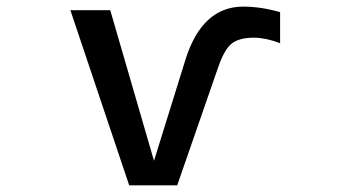

<svg xmlns="http://www.w3.org/2000/svg" viewBox="-20 -553 1040 574"><path d="M440.4 -72.3 534.2 -374Q584 -533.2 707 -533.2Q760.7 -533.2 817.4 -516.6V-423.8Q777.3 -439.5 740.2 -440.4Q695.3 -440.4 672.9 -422.9Q650.4 -405.3 631.8 -350.6L509.8 1H366.2L190.4 -522.5H309.6Z"/></svg>

Font: Gen Shin Gothic Monospace Medium
Style: Regular
Weight: 500
Designer: [Source Han Sans]
Ryoko NISHIZUKA  (kana & ideographs); Paul D. Hunt (Latin, Greek & Cyrillic); Wenlong ZHANG  (bopomofo
Version: Version 1.002.20150607